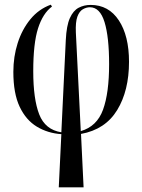

<svg xmlns="http://www.w3.org/2000/svg" viewBox="-20 -566 608 820"><path d="M231 234 242 7Q184 3 137.5 -25Q91 -53 64 -110Q37 -167 37 -259Q37 -324 55.5 -382Q74 -440 109.5 -483.5Q145 -527 197 -546L202 -538Q163 -509 142.5 -445Q122 -381 122 -262Q122 -143 147.5 -77.5Q173 -12 242 -1L261 -395Q264 -457 278.5 -489Q293 -521 316 -533Q339 -545 367 -545Q444 -545 487.5 -479Q531 -413 531 -302Q531 -179 480.5 -96Q430 -13 326 6L337 234ZM304 -427 325 -6Q394 -26 420 -97.5Q446 -169 446 -292Q446 -408 426.5 -471.5Q407 -535 364 -535Q349 -535 334 -526.5Q319 -518 310.5 -495Q302 -472 304 -427Z"/></svg>

Font: Noto Serif Display ExtraCondensed
Style: Regular
Weight: 400
Width: 2
Designer: Monotype Design Team
Foundry: Monotype Imaging Inc.
Version: Version 2.009